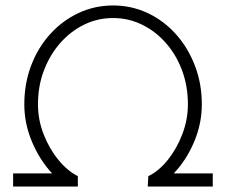

<svg xmlns="http://www.w3.org/2000/svg" viewBox="-20 -683 827 703"><path d="M28 0V-48H171Q126 -96 97.5 -163Q69 -230 69 -301Q69 -377 94 -443Q119 -509 164 -558.5Q209 -608 268 -635.5Q327 -663 394 -663Q461 -663 520 -635.5Q579 -608 623.5 -558.5Q668 -509 693.5 -443Q719 -377 719 -301Q719 -230 690.5 -163Q662 -96 616 -48H759V0H521L523 -38Q561 -56 594 -97Q627 -138 647.5 -191.5Q668 -245 668 -301Q668 -368 646.5 -425.5Q625 -483 587 -526Q549 -569 499.5 -593Q450 -617 394 -617Q338 -617 288.5 -593Q239 -569 201 -526Q163 -483 141 -425.5Q119 -368 119 -301Q119 -245 139.5 -192Q160 -139 193.5 -98Q227 -57 265 -38V0Z"/></svg>

Font: Lil Grotesk Light
Style: Regular
Weight: 300
Designer: Bastien Sozeau
Foundry: NBR — Bastien Sozeau
Version: Version 3.003; ttfautohint (v1.8.4.7-5d5b);gftools[0.9.33]